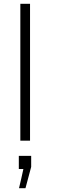

<svg xmlns="http://www.w3.org/2000/svg" viewBox="-20 -740 308 1010"><path d="M87 0H138V-720H87V0ZM80 250H114L144 138V80H79V149H103C103 149 81 250 80 250Z"/></svg>

Font: ChivoLight
Style: Regular
Weight: 300
Designer: Hector Gatti
Foundry: Omnibus-Type
Version: Version 1.004;PS 001.004;hotconv 1.0.88;makeotf.lib2.5.64775